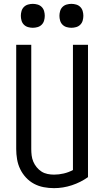

<svg xmlns="http://www.w3.org/2000/svg" viewBox="-20 -967 540 995"><path d="M260 8Q233 8 206.5 3Q180 -2 156.5 -14.5Q133 -27 114.5 -47Q96 -67 84.5 -91Q73 -115 68.5 -141.5Q64 -168 64 -195V-735H142V-195Q142 -178 144 -161.5Q146 -145 152.5 -129.5Q159 -114 170 -100.5Q181 -87 195 -78Q209 -69 226 -65.5Q243 -62 260 -62Q285 -62 310.5 -68Q336 -74 358 -86V-735H436V-49Q398 -22 352.5 -7Q307 8 260 8ZM350 -823Q338 -823 325.5 -826.5Q313 -830 304 -839Q295 -848 291.5 -860.5Q288 -873 288 -885Q288 -897 291.5 -909.5Q295 -922 304 -931Q313 -940 325.5 -943.5Q338 -947 350 -947Q362 -947 374.5 -943.5Q387 -940 396 -931Q405 -922 408.5 -909.5Q412 -897 412 -885Q412 -873 408.5 -860.5Q405 -848 396 -839Q387 -830 374.5 -826.5Q362 -823 350 -823ZM150 -823Q138 -823 125.5 -826.5Q113 -830 104 -839Q95 -848 91.5 -860.5Q88 -873 88 -885Q88 -897 91.5 -909.5Q95 -922 104 -931Q113 -940 125.5 -943.5Q138 -947 150 -947Q162 -947 174.5 -943.5Q187 -940 196 -931Q205 -922 208.5 -909.5Q212 -897 212 -885Q212 -873 208.5 -860.5Q205 -848 196 -839Q187 -830 174.5 -826.5Q162 -823 150 -823Z"/></svg>

Font: Moesevka
Style: Regular
Weight: 400
Monospace: yes
Designer: Belleve Invis
Foundry: Belleve Invis
Version: Version 32.5.0; ttfautohint (v1.8.4)